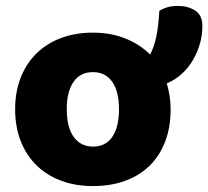

<svg xmlns="http://www.w3.org/2000/svg" viewBox="-20 -611 702 647"><path d="M555 -243Q555 -181 536 -132.5Q517 -84 482.5 -51Q448 -18 400 -1Q352 16 293 16Q234 16 186 -2Q138 -20 103.5 -53.5Q69 -87 50 -135Q31 -183 31 -243Q31 -302 50 -350Q69 -398 103.5 -431.5Q138 -465 186 -483Q234 -501 293 -501Q353 -501 402 -481.5Q451 -462 486 -427Q500 -455 507 -489Q514 -523 517 -575Q531 -583 545.5 -587Q560 -591 581 -591Q613 -591 637.5 -575.5Q662 -560 662 -523Q662 -494 654 -465Q646 -436 631 -410Q616 -384 593.5 -363Q571 -342 542 -330Q548 -310 551.5 -288Q555 -266 555 -243ZM205 -243Q205 -182 228.5 -149.5Q252 -117 294 -117Q336 -117 358.5 -150Q381 -183 381 -243Q381 -303 358 -335.5Q335 -368 293 -368Q251 -368 228 -335.5Q205 -303 205 -243Z"/></svg>

Font: Baloo Thambi
Style: Regular
Weight: 400
Designer: Aadarsh Rajan and Ek Type
Foundry: Ek Type
Version: Version 1.100;PS 1.000;hotconv 1.0.88;makeotf.lib2.5.647800;